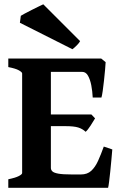

<svg xmlns="http://www.w3.org/2000/svg" viewBox="-20 -894 575 914"><path d="M462.9 -429.7H421.4Q419.9 -460 414.6 -487.8Q409.2 -515.6 398.9 -533.7Q388.7 -551.8 371.6 -551.8H196.8L210.9 -615.2H461.9L482.9 -598.1Q482.4 -585.9 480.2 -561.8Q478 -537.6 475.1 -510.7Q472.2 -483.9 469 -461.4Q465.8 -439 462.9 -429.7ZM387.7 -266.6Q372.6 -280.8 352.3 -287.1Q332 -293.5 291 -293.5H189.9L200.7 -349.1H415L432.6 -330.6Q424.8 -316.9 411.1 -295.9Q397.5 -274.9 387.7 -266.6ZM494.6 0H19.5V-40.5Q52.7 -47.4 69.1 -55.7Q85.4 -64 85.4 -70.3V-544.4Q85.4 -550.3 70.1 -559.1Q54.7 -567.9 19.5 -574.7V-615.2H293V-574.7Q260.3 -571.3 241.2 -566.7Q222.2 -562 222.2 -555.2V-94.7Q222.2 -85.4 229.2 -78.4Q236.3 -71.3 257.6 -67.4Q278.8 -63.5 321.8 -63.5H365.2Q395.5 -63.5 414.3 -80.8Q433.1 -98.1 446.8 -128.2Q460.4 -158.2 474.1 -196.3L514.6 -182.6Q512.7 -161.6 510.3 -133.5Q507.8 -105.5 504.9 -77.4Q502 -49.3 499.3 -28.3Q496.6 -7.3 494.6 0ZM361.3 -698.2Q357.9 -690.4 345.2 -677.7Q332.5 -665 324.7 -659.7L74.7 -785.6L79.1 -818.8Q83.5 -821.8 98.1 -829.6Q112.8 -837.4 131.1 -846.7Q149.4 -856 165 -863.5Q180.7 -871.1 186 -873.5Z"/></svg>

Font: Gentium Book Plus
Style: Bold
Weight: 700
Designer: Victor Gaultney, Annie Olsen, Iska Routamaa, Becca Hirsbrunner
Foundry: SIL International
Version: Version 6.101